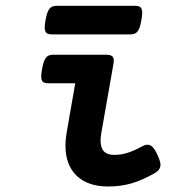

<svg xmlns="http://www.w3.org/2000/svg" viewBox="-20 -643 640 673"><path d="M378.9 -430.7Q378.9 -428.2 377.9 -420.4L335 -176.3Q332.5 -160.6 332.5 -150.4Q332.5 -124.5 344.5 -112.3Q356.4 -100.1 379.9 -100.1Q403.8 -100.1 426 -106.9Q448.2 -113.8 479 -130.4Q488.8 -135.7 496.6 -135.7Q507.3 -135.7 515.6 -127Q523.9 -118.2 532.2 -99.6Q542.5 -76.7 542.5 -65.4Q542.5 -47.9 522.5 -36.1Q476.6 -10.3 439.5 0.2Q402.3 10.7 359.4 10.7Q288.1 10.7 248.8 -26.9Q209.5 -64.5 209.5 -132.8Q209.5 -154.8 213.9 -179.7L243.7 -351.1H149.4Q136.2 -351.1 130.4 -356.2Q124.5 -361.3 124.5 -375.5Q124.5 -385.7 127.4 -400.9Q130.9 -421.4 136 -432.1Q141.1 -442.9 148.2 -447Q155.3 -451.2 167 -451.2H352.5Q366.2 -451.2 372.6 -446.3Q378.9 -441.4 378.9 -430.7ZM478.5 -597.7Q478.5 -587.9 475.6 -572.3Q472.2 -551.8 467 -541Q461.9 -530.3 454.8 -526.4Q447.8 -522.5 436 -522.5H161.6Q148.4 -522.5 142.6 -527.6Q136.7 -532.7 136.7 -546.9Q136.7 -557.1 139.6 -572.3Q143.1 -592.8 148.2 -603.5Q153.3 -614.3 160.4 -618.4Q167.5 -622.6 179.2 -622.6H453.6Q466.8 -622.6 472.7 -617.2Q478.5 -611.8 478.5 -597.7Z"/></svg>

Font: Courier Prime
Style: Bold Italic
Weight: 700
Italic angle: -10°
Designer: Alan Dague-Greene
Foundry: Quote-Unquote Apps
Version: Version 3.018